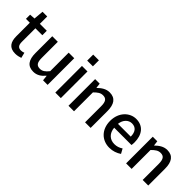

<svg xmlns="http://www.w3.org/2000/svg" viewBox="142 -1786 2802 2802"><g transform="rotate(45 1543.5 -385.0)"><path d="M271 13C311 13 348 4 379 -7L358 -92C342 -85 318 -79 299 -79C242 -79 219 -111 219 -179V-458H362V-550H219V-702H122L109 -550L24 -544V-458H104V-180C104 -64 147 13 271 13Z M643 13C719 13 772 -23 823 -83H826L835 0H929V-550H814V-168C769 -111 733 -86 682 -86C617 -86 590 -122 590 -218V-550H475V-204C475 -63 526 13 643 13Z M1205 -783H1087V-659H1205ZM1088 0H1202V-550H1088Z M1360 -550V0H1474V-390C1523 -439 1558 -465 1609 -465C1674 -465 1702 -428 1702 -332V0H1817V-346C1817 -487 1765 -564 1648 -564C1573 -564 1517 -523 1466 -474H1463L1454 -550Z M2213 13C2285 13 2348 -10 2399 -45L2359 -118C2319 -91 2277 -77 2228 -77C2132 -77 2067 -140 2058 -245H2415C2418 -260 2420 -279 2420 -303C2420 -459 2342 -564 2196 -564C2067 -564 1945 -454 1945 -274C1945 -93 2064 13 2213 13ZM2321 -324H2057C2068 -420 2130 -474 2198 -474C2278 -474 2321 -420 2321 -324Z M2549 -550V0H2663V-390C2712 -439 2747 -465 2798 -465C2863 -465 2891 -428 2891 -332V0H3006V-346C3006 -487 2954 -564 2837 -564C2762 -564 2706 -523 2655 -474H2652L2643 -550Z"/></g></svg>

Font: Spoqa Han Sans Neo Medium
Style: Regular
Weight: 500
Designer: [Spoqa Han Sans Neo] Dong-huui Kim ___ Younghwa Kang ___ Yujin Lee ___ [Noto Sans] Ryoko NISHIZUKA ____ (kana & ideograp
Foundry: Spoqa (http://www.spoqa-han-sans.com)
Version: Version 1.100;hotconv 1.0.109;makeotfexe 2.5.65596